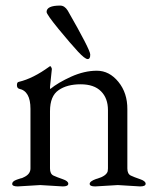

<svg xmlns="http://www.w3.org/2000/svg" viewBox="-20 -669 567 692"><path d="M305.2 -472.7Q305.7 -456.1 295.9 -456.1Q286.1 -456.1 260.7 -483.4Q235.4 -510.7 191.4 -564Q147.9 -617.2 147.9 -626Q147.9 -648.9 196.8 -648.9Q212.9 -648.9 224.1 -630.9Q305.2 -489.3 305.2 -472.7ZM326.2 -23.9Q327.1 -23.9 330.1 -24.9Q363.3 -34.7 368.2 -51.8Q369.1 -56.6 369.1 -62V-272Q369.1 -314.9 344.2 -339.8Q319.3 -365.2 270.5 -365.2Q221.7 -365.2 191.4 -344.2Q160.2 -323.2 160.2 -268.1V-62Q160.2 -42 172.9 -36.1Q185.5 -30.3 205.6 -23.4Q226.1 -16.6 226.1 -6.8Q226.1 2.9 206.1 2.9L125 -2L43.9 2.9Q23.9 2.9 23.9 -6.3Q23.9 -15.6 40.5 -21.5Q57.1 -27.3 59.6 -27.3Q62 -28.3 69.8 -32.2Q89.8 -43 89.8 -62V-276.9Q89.8 -340.8 48.8 -349.1Q41 -351.6 41 -362.3Q41 -373 47.9 -374Q99.6 -386.2 158.2 -429.2Q159.2 -430.2 161.6 -430.2Q164.1 -430.2 167 -420.9L160.2 -356Q160.2 -349.1 161.1 -348.1Q189 -371.1 236.3 -392.6Q284.2 -414.1 329.1 -414.1Q374 -414.1 406.7 -374Q439.5 -334 439 -274.9V-62Q439 -42 451.7 -36.1Q463.9 -30.3 484.4 -23.4Q504.9 -16.6 504.9 -6.8Q504.9 2.9 484.9 2.9L404.8 -2L323.2 2.9Q303.2 2.9 303.2 -6.3Q303.2 -15.6 326.2 -23.9Z"/></svg>

Font: EBGaramond
Style: Regular
Weight: 400
Version: Version 000.012g